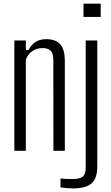

<svg xmlns="http://www.w3.org/2000/svg" viewBox="-20 -820 606 1044"><path d="M58 0V-600H120.5V-547.5H135Q150.5 -577.5 173.8 -592.2Q197 -607 231 -607Q283.5 -607 307.8 -579Q332 -551 332.5 -491V0H270.5L270 -495Q269.5 -529 255.8 -543.8Q242 -558.5 211 -558.5Q180.5 -558.5 155.8 -542Q131 -525.5 120.5 -496V0ZM434 -728V-800H527.5V-728ZM377 204.5Q363.5 204.5 343.2 202.8Q323 201 309 199V150.5Q322 152 339 152.8Q356 153.5 375.5 153.5Q414.5 153.5 430.2 139.8Q446 126 446 92V-600H509V86Q509 149 478.2 176.8Q447.5 204.5 377 204.5Z"/></svg>

Font: Big Shoulders Text Thin Light
Style: Regular
Weight: 300
Version: Version 2.002